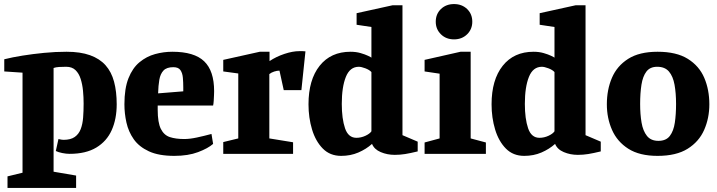

<svg xmlns="http://www.w3.org/2000/svg" viewBox="-20 -758 3534 946"><path d="M17 168V111L91 93V-400L1 -406V-466Q41 -476 91 -484Q141 -492 197 -497.5Q253 -503 308 -503Q376 -503 423.5 -486Q471 -469 500 -436.5Q529 -404 542 -355.5Q555 -307 555 -244Q555 -172 530.5 -117Q506 -62 454.5 -31Q403 0 323 0Q306 0 286.5 -4Q267 -8 255 -14L268 -73Q276 -71 282.5 -70Q289 -69 293 -69Q328 -69 348 -83Q368 -97 377.5 -121.5Q387 -146 389.5 -178.5Q392 -211 392 -248Q392 -279 389 -310.5Q386 -342 377.5 -369Q369 -396 352 -412.5Q335 -429 306 -429Q287 -429 271 -428Q255 -427 244 -423V88L355 107V168Z M839 10Q762 10 713.5 -12.5Q665 -35 639 -72Q613 -109 603 -154Q593 -199 593 -244Q593 -322 613 -372.5Q633 -423 667.5 -451.5Q702 -480 744 -491.5Q786 -503 829 -503Q937 -503 986 -456Q1035 -409 1035 -309Q1035 -304 1034.5 -290Q1034 -276 1033 -261Q1032 -246 1030 -238H757V-217Q757 -154 772.5 -123Q788 -92 817 -82.5Q846 -73 888 -73Q915 -73 950 -80.5Q985 -88 1022 -98L1030 -49Q1005 -27 956 -8.5Q907 10 839 10ZM759 -298 883 -308V-328Q883 -352 881 -375Q879 -398 869 -412.5Q859 -427 834 -427Q801 -427 785.5 -410.5Q770 -394 765 -365Q760 -336 759 -298Z M1080 0V-58L1154 -76V-396L1080 -406V-463L1260 -503H1308V-457Q1341 -479 1381.5 -492.5Q1422 -506 1455 -506Q1460 -506 1470.5 -506Q1481 -506 1485 -505L1465 -314H1378L1357 -410Q1345 -410 1331 -405.5Q1317 -401 1307 -393V-76L1424 -57V0Z M1661 10Q1606 10 1570.5 -26Q1535 -62 1517.5 -120Q1500 -178 1500 -244Q1500 -365 1555 -434Q1610 -503 1707 -503Q1734 -503 1756.5 -496.5Q1779 -490 1793.5 -483Q1808 -476 1810 -474V-625L1737 -636V-693L1914 -732H1963V-92L2038 -60V-12Q2001 -3 1976 1Q1951 5 1925 5Q1888 5 1856 -8.5Q1824 -22 1813 -49Q1784 -23 1745.5 -6.5Q1707 10 1661 10ZM1736 -79Q1759 -79 1780.5 -89Q1802 -99 1810 -111V-403Q1800 -414 1780 -421.5Q1760 -429 1748 -429Q1704 -429 1684 -379Q1664 -329 1664 -246Q1664 -173 1680 -126Q1696 -79 1736 -79Z M2072 0V-56L2146 -76V-395L2072 -406V-463L2249 -503H2299V-76L2374 -56V0ZM2217 -564Q2178 -564 2152.5 -589Q2127 -614 2127 -651Q2127 -689 2152.5 -713.5Q2178 -738 2217 -738Q2256 -738 2281.5 -713.5Q2307 -689 2307 -651Q2307 -614 2281.5 -589Q2256 -564 2217 -564Z M2563 10Q2508 10 2472.5 -26Q2437 -62 2419.5 -120Q2402 -178 2402 -244Q2402 -365 2457 -434Q2512 -503 2609 -503Q2636 -503 2658.5 -496.5Q2681 -490 2695.5 -483Q2710 -476 2712 -474V-625L2639 -636V-693L2816 -732H2865V-92L2940 -60V-12Q2903 -3 2878 1Q2853 5 2827 5Q2790 5 2758 -8.5Q2726 -22 2715 -49Q2686 -23 2647.5 -6.5Q2609 10 2563 10ZM2638 -79Q2661 -79 2682.5 -89Q2704 -99 2712 -111V-403Q2702 -414 2682 -421.5Q2662 -429 2650 -429Q2606 -429 2586 -379Q2566 -329 2566 -246Q2566 -173 2582 -126Q2598 -79 2638 -79Z M3220 10Q3131 10 3076 -25Q3021 -60 2995.5 -118Q2970 -176 2970 -244Q2970 -316 2995 -374.5Q3020 -433 3075 -468Q3130 -503 3220 -503Q3313 -503 3369 -468Q3425 -433 3450 -374.5Q3475 -316 3475 -244Q3475 -176 3449.5 -118Q3424 -60 3368 -25Q3312 10 3220 10ZM3224 -64Q3262 -64 3280.5 -88.5Q3299 -113 3305 -154Q3311 -195 3311 -246Q3311 -299 3303.5 -340.5Q3296 -382 3276 -405.5Q3256 -429 3218 -429Q3183 -429 3165 -405.5Q3147 -382 3140.5 -340.5Q3134 -299 3134 -246Q3134 -195 3141 -154Q3148 -113 3167.5 -88.5Q3187 -64 3224 -64Z"/></svg>

Font: Manuale ExtraBold
Style: Regular
Weight: 800
Version: Version 1.002